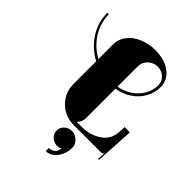

<svg xmlns="http://www.w3.org/2000/svg" viewBox="-247 -789 1144 1144"><g transform="rotate(45 325.5 -216.5)"><path d="M443.2 99.2Q443.2 152.1 414.6 189.7Q385.9 227.3 345.3 227.3V201Q364.9 201 379.4 190.8Q393.8 180.5 396.9 164.3Q398.2 156.5 401.2 152.1L397.7 149.5Q391.6 157.8 371.5 157.8Q343.5 157.8 323.9 139.4Q304.2 121.1 304.2 94.8Q304.2 68.6 323.9 50.3Q343.5 31.9 371.5 31.9Q398.6 31.9 420.9 52.9Q443.2 73.9 443.2 99.2ZM542.4 -524.5Q542.4 -555.9 519 -578.2Q495.6 -600.5 462.8 -600.5Q427 -600.5 401.4 -576.3Q375.9 -552 375.9 -517.5V-346.6Q447.6 -359.3 495 -409.3Q542.4 -459.4 542.4 -524.5ZM179.2 -174.8V-363.6Q107.5 -401.7 64.7 -468.3Q21.9 -535 21.9 -614.1H35Q35 -541.5 74.1 -480.1Q113.2 -418.7 179.2 -382.4V-508.7Q179.2 -549.8 206.1 -584.8Q233 -619.8 279.3 -639.9Q325.6 -660 379.8 -660Q461.1 -660 510.5 -622.8Q559.9 -585.7 559.9 -524.5Q559.9 -476.8 535.8 -434.9Q511.8 -392.9 469.8 -365.2Q427.9 -337.4 375.9 -329.1V-78.7Q375.9 -49.8 354 -28V-26.2H390.7Q466.3 -26.2 519 -62.5Q571.7 -98.8 574.3 -166.1L576.9 -206.7L620.6 -205.4L606.6 40.6L597.9 40.2L601.4 -8.7H601Q595.7 -3.5 590.9 -1.7Q586.1 0 574.7 0H354Q280.6 0 229.9 -49.8Q179.2 -99.7 179.2 -174.8Z"/></g></svg>

Font: Wabroye
Style: Medium
Weight: 500
Designer: gluk
Foundry: gluk
Version: Version 0.14